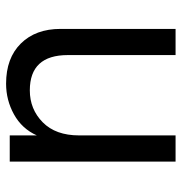

<svg xmlns="http://www.w3.org/2000/svg" viewBox="-3 -594 597 631"><g transform="rotate(-90 295.5 -278.5)"><path d="M80 -545H166V-456Q188 -505 235 -531Q282 -557 336 -557Q420 -557 468 -508.5Q516 -460 516 -378V0H430V-354Q430 -479 314 -479Q252 -479 209 -436.5Q166 -394 166 -317V0H80Z"/></g></svg>

Font: Application
Style: Regular
Weight: 400
Designer: Wei Huang
Foundry: Wei Huang
Version: Version 0.012